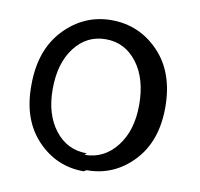

<svg xmlns="http://www.w3.org/2000/svg" viewBox="-68 -621 738 710"><g transform="rotate(10 301.0 -266.0)"><path d="M300.8 12.7C369.1 12.7 427.7 -12.7 475.6 -63.5C523.4 -114.3 546.9 -181.6 546.9 -266.6C546.9 -353.5 522.5 -422.9 473.6 -473.6C424.8 -524.4 365.2 -549.8 295.9 -549.8C226.6 -549.8 167 -523.4 118.2 -471.7C69.3 -419.9 44.9 -350.6 44.9 -262.7C43.9 -176.8 67.4 -108.4 115.2 -57.6C163.1 -6.8 221.7 18.6 290 18.6ZM290 -48.8C241.2 -48.8 201.2 -68.4 170.9 -107.4C140.6 -146.5 125 -197.3 125 -260.7C125 -325.2 139.6 -377 169.9 -417C200.2 -457 239.3 -476.6 287.1 -476.6C335.9 -476.6 375 -456.1 405.3 -416C435.5 -376 450.2 -323.2 450.2 -258.8C450.2 -194.3 434.6 -142.6 403.3 -102.5C372.1 -62.5 332 -42 283.2 -42Z"/></g></svg>

Font: Gen Shin Gothic P Normal
Style: Regular
Weight: 300
Designer: [Source Han Sans]
Ryoko NISHIZUKA  (kana & ideographs); Paul D. Hunt (Latin, Greek & Cyrillic); Wenlong ZHANG  (bopomofo
Version: Version 1.002.20150607